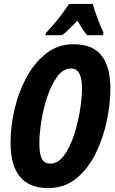

<svg xmlns="http://www.w3.org/2000/svg" viewBox="-20 -951 590 981"><path d="M297 -771Q330 -796 376 -846Q402 -799 425 -771H506L509 -784Q495 -814 478 -858Q461 -902 455 -931H333Q307 -892 277 -854Q247 -816 214 -782L212 -771ZM544 -496Q544 -609 499 -667Q454 -725 355 -725Q277 -725 217 -678.5Q157 -632 116 -557Q75 -482 54.5 -394Q34 -306 34 -222Q34 10 226 10Q311 10 372 -41Q433 -92 471 -171.5Q509 -251 526.5 -337.5Q544 -424 544 -496ZM181 -221Q181 -266 191 -330Q201 -394 221.5 -456Q242 -518 272.5 -559.5Q303 -601 344 -601Q399 -601 399 -499Q399 -451 388.5 -386Q378 -321 357.5 -259Q337 -197 306.5 -156Q276 -115 237 -115Q209 -115 195 -137.5Q181 -160 181 -221Z"/></svg>

Font: Noto Sans UI Condensed ExtraBold
Style: Italic
Weight: 800
Width: 3
Designer: Monotype Design Team
Foundry: Monotype Imaging Inc.
Version: 1.001